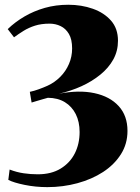

<svg xmlns="http://www.w3.org/2000/svg" viewBox="-20 -772 588 808"><path d="M179 15.5Q129.5 15.5 83.2 6Q37 -3.5 15 -15L20.5 -58.5Q50.5 -47 79.5 -42.8Q108.5 -38.5 139 -38.5Q196 -38.5 235.2 -62.5Q274.5 -86.5 294.8 -126.5Q315 -166.5 315 -216.5Q315 -259.5 298.8 -291.8Q282.5 -324 253 -342Q223.5 -360 181.5 -360.5Q172 -358 159.2 -354.2Q146.5 -350.5 134 -346.8Q121.5 -343 113 -340.5L105.5 -385.5Q123 -389 143.5 -396.5Q164 -404 179.5 -411Q209.5 -424.5 233.2 -448.2Q257 -472 270.2 -502.8Q283.5 -533.5 283.5 -568Q283.5 -606.5 270 -629.2Q256.5 -652 235 -662.2Q213.5 -672.5 189 -672.5Q154 -672.5 127.2 -664Q100.5 -655.5 79.2 -642.2Q58 -629 39 -615L12.5 -649.5Q43.5 -679.5 82.8 -702.5Q122 -725.5 168.5 -738.8Q215 -752 267.5 -752Q323 -752 370.5 -735.2Q418 -718.5 447.2 -685.2Q476.5 -652 476.5 -600.5Q476.5 -557.5 456.8 -521.8Q437 -486 402.2 -457.8Q367.5 -429.5 323 -409.2Q278.5 -389 228 -377.5Q312.5 -394 377.5 -380Q442.5 -366 479.5 -325.5Q516.5 -285 516.5 -221Q516.5 -166.5 488.8 -122.8Q461 -79 413.8 -48.2Q366.5 -17.5 305.8 -1Q245 15.5 179 15.5Z"/></svg>

Font: Merriweather 120pt Black
Style: Regular
Weight: 900
Designer: Eben Sorkin
Foundry: Eben Sorkin
Version: Version 2.100